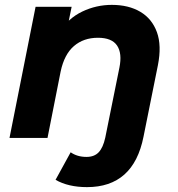

<svg xmlns="http://www.w3.org/2000/svg" viewBox="-20 -566 731 788"><path d="M337 202Q299 202 266.5 194.5Q234 187 208 172L270 59Q297 78 335 78Q367 78 385 59Q403 40 412 -1L470 -288Q482 -347 460.5 -379Q439 -411 382 -411Q323 -411 283.5 -377Q244 -343 229 -273L175 0H19L126 -538H274L243 -386L221 -432Q260 -491 317.5 -518.5Q375 -546 439 -546Q508 -546 556 -517.5Q604 -489 624 -434Q644 -379 628 -298L569 -5Q528 202 337 202Z"/></svg>

Font: MOST Montserrat
Style: Bold Italic
Weight: 700
Italic angle: -11.3°
Designer: Julieta Ulanovsky
Foundry: Julieta Ulanovsky
Version: Version 8.000;March 11, 2024;FontCreator 15.0.0.2926 64-bit